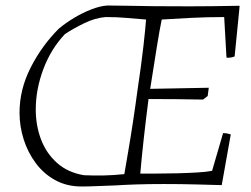

<svg xmlns="http://www.w3.org/2000/svg" viewBox="-20 -669 913 698"><path d="M277 9Q223 9 181 -14Q139 -37 110 -76Q81 -115 66 -162.5Q51 -210 51 -259Q51 -344 91.5 -423.5Q132 -503 194 -565Q218 -585 248.5 -603.5Q279 -622 311 -634.5Q343 -647 370 -649Q407 -649 447 -648Q487 -647 540.5 -646.5Q594 -646 669 -646Q744 -646 851 -648L850 -635L833 -464Q824 -459 804 -459L803 -466L795 -607Q734 -607 673.5 -604Q613 -601 568 -598Q560 -560 550.5 -500.5Q541 -441 526 -346L739 -350L735 -320L718 -307Q669 -308 620.5 -308.5Q572 -309 520 -309Q511 -240 503 -168.5Q495 -97 490 -38Q513 -38 549 -38Q585 -38 624 -39Q663 -40 697 -42Q731 -44 751 -48L791 -185Q807 -185 819 -180L818 -175L787 -1L786 4Q750 3 693 1.5Q636 0 576 0Q520 0 475 1.5Q430 3 401 5Q369 6 334 7.5Q299 9 277 9ZM285 -32Q304 -31 321 -31Q338 -31 354 -31Q395 -32 432 -36Q437 -66 445.5 -115Q454 -164 463 -223Q472 -282 480 -342Q494 -435 501.5 -502Q509 -569 511 -598Q470 -601 438 -604Q406 -607 364 -607Q326 -604 286 -584.5Q246 -565 216 -545Q165 -491 137.5 -417.5Q110 -344 110 -271Q110 -213 129 -162.5Q148 -112 187 -77Q226 -42 285 -32Z"/></svg>

Font: Labrada Lght
Style: Italic
Weight: 300
Italic angle: -7°
Designer: Mercedes Jáuregui
Foundry: Omnibus-Type Team
Version: Version 1.000; ttfautohint (v1.8.4.7-5d5b)